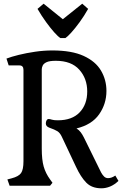

<svg xmlns="http://www.w3.org/2000/svg" viewBox="-20 -1005 680 1039"><path d="M529 14Q477 14 447 -16.5Q417 -47 391 -103L315 -264Q305 -286 290.5 -295Q276 -304 247 -314Q228 -321 228 -337Q228 -346 232 -353.5Q236 -361 244 -361Q250 -361 260.5 -357.5Q271 -354 293 -354Q370 -354 411 -397Q452 -440 452 -510Q452 -580 409 -628Q366 -676 282 -676Q248 -676 232 -668.5Q216 -661 211 -650Q206 -639 206 -630V-201Q206 -140 216.5 -103.5Q227 -67 251 -34L264 -16L251 0H32L20 -34L43 -40Q81 -50 94 -68.5Q107 -87 107 -133V-627Q107 -651 85 -651H27L15 -688Q41 -698 81.5 -708Q122 -718 169.5 -725Q217 -732 264 -732Q368 -732 432.5 -702.5Q497 -673 526.5 -623Q556 -573 556 -513Q556 -443 516.5 -386.5Q477 -330 394 -310Q408 -301 417 -289Q426 -277 434 -261L527 -72Q534 -59 543 -50Q552 -41 565 -41Q584 -41 604 -55L621 -26Q599 -5 575.5 4.5Q552 14 529 14ZM307 -799Q294 -807 273.5 -830Q253 -853 229 -886Q205 -919 183 -957L216 -985L320 -901L425 -985L457 -957Q435 -918 410.5 -884.5Q386 -851 365.5 -828.5Q345 -806 334 -799Z"/></svg>

Font: Gabriela
Style: Regular
Weight: 400
Designer: Eduardo Rodriguez Tunni
Foundry: Eduardo Rodriguez Tunni
Version: Version 2.001;gftools[0.9.26]